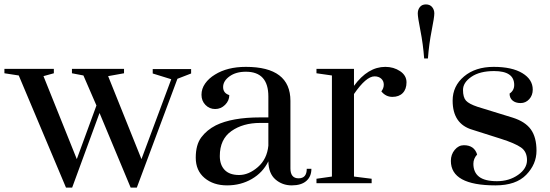

<svg xmlns="http://www.w3.org/2000/svg" viewBox="-33 -830 2494 870"><path d="M587 20H559L418 -318L294 20H266L52 -488L-13 -498V-518H211V-498L164 -485L315 -109L404 -352L345 -488L293 -498V-518H529V-498L457 -485L608 -109L743 -471L659 -497V-517H833V-497L771 -473Z M1183 -99Q1158 -48 1108 -19Q1058 10 996 10Q934 10 894 -23.5Q854 -57 854 -115.5Q854 -174 879 -207.5Q904 -241 945 -262Q1018 -298 1146 -298H1183V-393Q1183 -505 1081 -505Q1036 -505 1007 -484Q978 -463 978 -435.5Q978 -408 1006 -399Q1006 -374 987 -355Q968 -336 942 -336Q916 -336 898 -354.5Q880 -373 880 -400.5Q880 -428 896.5 -451.5Q913 -475 941 -492Q997 -527 1081 -527Q1283 -527 1283 -373V-67Q1283 -22 1320 -22Q1357 -22 1357 -65H1378Q1378 -30 1355 -10Q1332 10 1289 10Q1246 10 1215 -17Q1184 -44 1183 -99ZM1183 -170V-273H1146Q1068 -273 1015.5 -236Q963 -199 963 -123Q963 -83 985 -60Q1007 -37 1050.5 -37Q1094 -37 1135.5 -73Q1177 -109 1183 -170Z M1401 0V-20L1471 -30V-488L1401 -498V-518H1571V-441Q1634 -527 1713 -527Q1751 -527 1780 -507.5Q1809 -488 1809 -457Q1809 -426 1792 -408.5Q1775 -391 1745 -391Q1715 -391 1695 -416Q1706 -430 1706 -446.5Q1706 -463 1694.5 -473.5Q1683 -484 1664 -484Q1626 -484 1571 -404V-30L1651 -20V0Z M1906 -565H1889Q1884 -631 1872 -691.5Q1860 -752 1860 -769Q1860 -786 1869.5 -798Q1879 -810 1897 -810Q1915 -810 1925 -798Q1935 -786 1935 -769Q1935 -752 1923 -691.5Q1911 -631 1906 -565Z M2212 10Q2010 10 2010 -101Q2010 -130 2027.5 -151Q2045 -172 2069 -172Q2116 -172 2129 -130Q2112 -111 2112 -88Q2112 -49 2138 -29Q2164 -9 2219 -9Q2274 -9 2314.5 -37.5Q2355 -66 2355 -104.5Q2355 -143 2327.5 -162Q2300 -181 2237 -201L2108 -242Q2018 -268 2018 -374Q2018 -440 2069.5 -483.5Q2121 -527 2204 -527Q2287 -527 2334 -498.5Q2381 -470 2381 -424Q2381 -398 2365 -380.5Q2349 -363 2326 -363Q2303 -363 2289.5 -374.5Q2276 -386 2276 -406Q2297 -420 2297 -445Q2297 -508 2206 -508Q2141 -508 2103 -482Q2065 -456 2065 -422.5Q2065 -389 2078.5 -374Q2092 -359 2131 -346L2290 -297Q2347 -279 2372.5 -243.5Q2398 -208 2398 -147Q2398 -86 2351.5 -38Q2305 10 2212 10Z"/></svg>

Font: Prata
Style: Regular
Weight: 400
Designer: Cyreal (www.cyreal.org)
Foundry: Cyreal (www.cyreal.org)
Version: Version 1.010